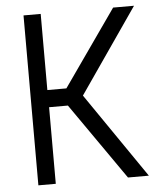

<svg xmlns="http://www.w3.org/2000/svg" viewBox="-52 -778 696 824"><g transform="rotate(-5 295.5 -366.0)"><path d="M80 0V-732H154V-404H236L466 -732H556L304 -367L556 0H466L236 -330H155V0Z"/></g></svg>

Font: Mina
Style: Regular
Weight: 400
Version: Version 1.000